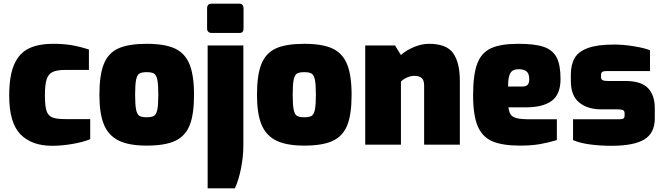

<svg xmlns="http://www.w3.org/2000/svg" viewBox="-20 -786 3603 1043"><path d="M30 -266Q30 -373 56.5 -434.5Q83 -496 135 -522Q187 -548 269 -548Q323 -548 366.5 -541Q410 -534 463 -517V-406H332Q288 -406 265 -394.5Q242 -383 233 -354Q224 -325 224 -269Q224 -211 232.5 -184.5Q241 -158 263.5 -148.5Q286 -139 334 -139H470V-30Q432 -14 373.5 -4Q315 6 263 6Q152 6 91 -56.5Q30 -119 30 -266Z M520 -271Q520 -380 544.5 -439.5Q569 -499 624 -523.5Q679 -548 777 -548Q875 -548 930 -522.5Q985 -497 1009.5 -437Q1034 -377 1034 -271Q1034 -165 1010.5 -106Q987 -47 932 -21Q877 5 777 5Q680 5 624.5 -22.5Q569 -50 544.5 -109.5Q520 -169 520 -271ZM840 -272Q840 -328 834.5 -353.5Q829 -379 816.5 -386.5Q804 -394 777 -394Q750 -394 737.5 -386.5Q725 -379 719.5 -353.5Q714 -328 714 -272Q714 -215 719.5 -189.5Q725 -164 737.5 -156.5Q750 -149 777 -149Q804 -149 816.5 -156.5Q829 -164 834.5 -189.5Q840 -215 840 -272Z M1105 -630V-741Q1105 -753 1111 -759.5Q1117 -766 1129 -766H1281Q1292 -766 1297.5 -759Q1303 -752 1303 -741V-630Q1303 -607 1281 -607H1129Q1118 -607 1111.5 -613.5Q1105 -620 1105 -630ZM1108 -539H1302V4Q1302 63 1289.5 127.5Q1277 192 1256 237H1108Z M1376 -271Q1376 -380 1400.5 -439.5Q1425 -499 1480 -523.5Q1535 -548 1633 -548Q1731 -548 1786 -522.5Q1841 -497 1865.5 -437Q1890 -377 1890 -271Q1890 -165 1866.5 -106Q1843 -47 1788 -21Q1733 5 1633 5Q1536 5 1480.5 -22.5Q1425 -50 1400.5 -109.5Q1376 -169 1376 -271ZM1696 -272Q1696 -328 1690.5 -353.5Q1685 -379 1672.5 -386.5Q1660 -394 1633 -394Q1606 -394 1593.5 -386.5Q1581 -379 1575.5 -353.5Q1570 -328 1570 -272Q1570 -215 1575.5 -189.5Q1581 -164 1593.5 -156.5Q1606 -149 1633 -149Q1660 -149 1672.5 -156.5Q1685 -164 1690.5 -189.5Q1696 -215 1696 -272Z M1964 -539H2126L2158 -487Q2185 -512 2227.5 -530Q2270 -548 2310 -548Q2407 -548 2442.5 -496Q2478 -444 2478 -348V0H2284V-322Q2284 -351 2270 -362.5Q2256 -374 2231 -374Q2211 -374 2191 -365Q2171 -356 2158 -343V0H1964Z M2550 -268Q2550 -380 2572.5 -440Q2595 -500 2647.5 -524Q2700 -548 2796 -548Q2885 -548 2933.5 -531.5Q2982 -515 3003.5 -474.5Q3025 -434 3025 -357Q3025 -273 2977 -238Q2929 -203 2838 -203H2742Q2745 -177 2754.5 -163.5Q2764 -150 2787.5 -144Q2811 -138 2858 -138H3005V-25Q2959 -11 2912.5 -3Q2866 5 2805 5Q2709 5 2654.5 -18.5Q2600 -42 2575 -101Q2550 -160 2550 -268ZM2817 -316Q2837 -316 2846 -325Q2855 -334 2855 -356Q2855 -385 2841 -397.5Q2827 -410 2796 -410Q2766 -410 2753 -390Q2740 -370 2740 -316Z M3093 -25V-138H3343Q3361 -138 3367 -142.5Q3373 -147 3373 -158V-171Q3373 -182 3365.5 -187Q3358 -192 3336 -192H3246Q3172 -192 3126.5 -229Q3081 -266 3081 -347V-380Q3081 -435 3101.5 -470.5Q3122 -506 3173.5 -525Q3225 -544 3315 -544Q3367 -544 3424.5 -534.5Q3482 -525 3511 -513V-400H3274Q3259 -400 3252 -395.5Q3245 -391 3245 -380V-367Q3245 -355 3253.5 -350.5Q3262 -346 3285 -346H3378Q3462 -346 3499.5 -308Q3537 -270 3537 -198V-143Q3537 -63 3480 -28.5Q3423 6 3302 6Q3240 6 3184.5 -1.5Q3129 -9 3093 -25Z"/></svg>

Font: Exo Black
Style: Regular
Weight: 900
Designer: Natanael Gama
Foundry: Natanael Gama
Version: Version 1.500; ttfautohint (v1.6)